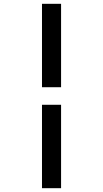

<svg xmlns="http://www.w3.org/2000/svg" viewBox="-20 -843 540 1006"><path d="M200 -386V-823H300V-386ZM200 143V-294H300V143Z"/></svg>

Font: iosevka_custom_sans_ss08 SmBd
Style: Regular
Weight: 600
Designer: Belleve Invis
Foundry: Belleve Invis
Version: Version 10.3.0; ttfautohint (v1.8.3)